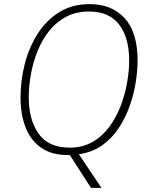

<svg xmlns="http://www.w3.org/2000/svg" viewBox="-20 -745 721 935"><path d="M423 170 320 10H310Q230 10 179 -26.5Q128 -63 104 -126Q80 -189 80 -269Q80 -354 101 -435Q122 -516 164 -581.5Q206 -647 269 -686Q332 -725 417 -725Q524 -725 587 -656.5Q650 -588 650 -450Q650 -402 641 -344.5Q632 -287 611.5 -229Q591 -171 558 -121Q525 -71 477 -37Q429 -3 364 6L474 170ZM319 -26Q382 -26 430 -53.5Q478 -81 512 -127Q546 -173 567.5 -229Q589 -285 599 -342.5Q609 -400 609 -450Q609 -561 560.5 -625Q512 -689 414 -689Q351 -689 302.5 -663.5Q254 -638 219.5 -594.5Q185 -551 163 -496.5Q141 -442 130.5 -383.5Q120 -325 120 -271Q120 -162 168 -94Q216 -26 319 -26Z"/></svg>

Font: Noto Sans Disp ExtLt
Style: Italic
Weight: 200
Italic angle: -12°
Designer: Monotype Design Team
Foundry: Monotype Imaging Inc.
Version: Version 2.000;GOOG;noto-source:20170915:90ef993387c0